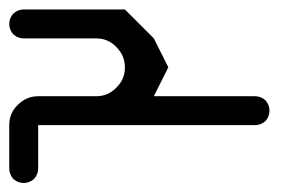

<svg xmlns="http://www.w3.org/2000/svg" viewBox="-645 -958 665 415"><path d="M-593.8 -562.5Q-606.4 -562.5 -616.2 -571.3Q-625 -581.1 -625 -593.8Q-625 -625 -625 -687.5Q-625 -713.9 -606.4 -731.4Q-587.9 -750 -562.5 -750Q-520.5 -750 -437.5 -750Q-411.1 -750 -393.6 -768.6Q-375 -786.1 -375 -812.5Q-375 -837.9 -393.6 -856.4Q-411.1 -875 -437.5 -875Q-489.3 -875 -593.8 -875Q-606.4 -875 -616.2 -883.8Q-625 -893.6 -625 -906.2Q-625 -918.9 -616.2 -928.7Q-606.4 -937.5 -593.8 -937.5Q-520.5 -937.5 -375 -937.5Q-359.4 -921.9 -312.5 -875Q-304.7 -859.4 -281.2 -812.5Q-289.1 -796.9 -312.5 -750Q-257.8 -750 -93.8 -750Q-81.1 -750 -71.3 -741.2Q-62.5 -731.4 -62.5 -718.8Q-62.5 -706.1 -71.3 -696.3Q-81.1 -687.5 -93.8 -687.5Q-250 -687.5 -562.5 -687.5Q-562.5 -664.1 -562.5 -593.8Q-562.5 -581.1 -571.3 -571.3Q-581.1 -562.5 -593.8 -562.5Z"/></svg>

Font: conwrite
Style: Regular
Weight: 400
Designer: Willllllliam
Version: 1.0